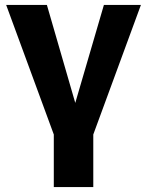

<svg xmlns="http://www.w3.org/2000/svg" viewBox="-20 -545 596 778"><path d="M198 213V0L5 -525H170L285 -128L401 -525H551L358 0V213Z"/></svg>

Font: Raleway ExtraBold
Style: Regular
Weight: 800
Designer: Matt McInerney, Pablo Impallari, Rodrigo Fuenzalida
Foundry: Matt McInerney, Pablo Impallari, Rodrigo Fuenzalida
Version: Version 4.026